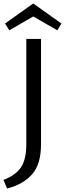

<svg xmlns="http://www.w3.org/2000/svg" viewBox="-27 -883 375 1109"><path d="M328 -747 304 -708 165 -788 27 -708 2 -747 165 -863ZM125 -658H210V-50Q210 64 159.5 122.5Q109 181 14 206L-7 156Q61 131 93 85Q125 39 125 -50Z"/></svg>

Font: Ysabeau Infant Medium
Style: Regular
Weight: 500
Designer: Christian Thalmann (Catharsis Fonts)
Version: Version 0.003